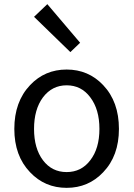

<svg xmlns="http://www.w3.org/2000/svg" viewBox="-20 -892 646 925"><path d="M125 -62Q49 -141 49 -271Q49 -402 125 -482Q196 -557 301 -557Q406 -557 477 -482Q553 -402 553 -271Q553 -141 477 -62Q406 13 301 13Q196 13 125 -62ZM415 -120Q459 -177 459 -271Q459 -365 415 -423Q372 -481 301 -481Q231 -481 187 -423Q144 -365 144 -271Q144 -177 187 -120Q230 -63 301 -63Q372 -63 415 -120ZM144 -811 208 -872 366 -686 319 -641Z"/></svg>

Font: 思源黑体R
Style: Regular
Weight: 400
Designer: Ryoko NISHIZUKA  (kana & ideographs); Paul D. Hunt (Latin, Greek & Cyrillic); Wenlong ZHANG  (bopomofo); Sandoll Communi
Foundry: Adobe Systems Incorporated
Version: Version 1.00 June 24, 2014, initial release